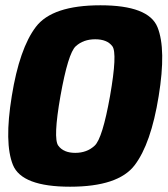

<svg xmlns="http://www.w3.org/2000/svg" viewBox="-20 -701 636 726"><path d="M245 5Q62.5 5 29 -77.2Q-4.5 -159.5 24.5 -337.5Q53.5 -517.5 115.5 -599.2Q177.5 -681 359.8 -681Q542 -681 575.5 -598.2Q609 -515.5 580 -337.5Q551 -157.5 489 -76.2Q427 5 245 5ZM264.5 -123Q309 -123 338.2 -150.5Q367.5 -178 396 -337.5Q424.5 -500 404.8 -526.2Q385 -552.5 340 -552.5Q295.5 -552.5 266.5 -526.2Q237.5 -500 208.5 -337.5Q180.5 -178 200.2 -150.5Q220 -123 264.5 -123Z"/></svg>

Font: Anybody ExtraBold
Style: Italic
Weight: 800
Italic angle: -10°
Designer: Tyler Finck
Foundry: Etcetera Type Company
Version: Version 1.010; ttfautohint (v1.8.3) -l 8 -r 50 -G 200 -x 14 